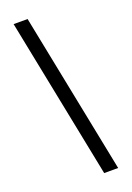

<svg xmlns="http://www.w3.org/2000/svg" viewBox="-210 -865 894 1304"><g transform="rotate(-20 237.0 -212.5)"><path d="M172 -793 404 368H303L71 -793Z"/></g></svg>

Font: Noto Sans Kannada ExtraCondensed SemiBold
Style: Regular
Weight: 600
Width: 2
Designer: Jelle Bosma - Monotype Design Team
Foundry: Monotype Imaging Inc.
Version: Version 2.005; ttfautohint (v1.8.4.7-5d5b)